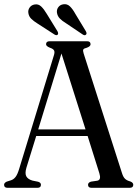

<svg xmlns="http://www.w3.org/2000/svg" viewBox="-20 -897 658 917"><path d="M175.5 -14.5Q175.5 0 159 0H16Q-0.5 0 -0.5 -14.5Q-0.5 -23.5 12 -29.5L32.5 -36Q45 -40 54.2 -51.8Q63.5 -63.5 72 -92L237 -631.5Q242.5 -648 238.2 -656Q234 -664 218.5 -669Q200 -676.5 200 -685.5Q200 -700 217 -700H396Q412.5 -700 412.5 -685.5Q412.5 -675.5 394.5 -669Q381 -666 378 -660.8Q375 -655.5 379.5 -641.5L562.5 -70.5Q568.5 -51 577.5 -42.8Q586.5 -34.5 602 -30.5Q616.5 -25 616.5 -14.5Q616.5 0 599.5 0H417Q400.5 0 400.5 -14.5Q400.5 -25 414.5 -29.5L445 -34Q464.5 -38 454.5 -69.5L398.5 -247.5H153L106 -95.5Q98 -68 106 -54.2Q114 -40.5 135 -34.5L162 -29Q175.5 -25 175.5 -14.5ZM162.5 -279H388.5L273.5 -641.5ZM340 -830.5 390 -748Q396 -737 391 -732Q385.5 -725.5 375.5 -732L294.5 -786.5Q277 -797 265.8 -808.5Q254.5 -820 252 -836.5Q250 -851.5 258.8 -863Q267.5 -874.5 282.5 -876.5Q300.5 -879.5 314 -866.5Q327.5 -853.5 340 -830.5ZM203.5 -830.5 254 -748.5Q260 -738 256 -732Q250.5 -726 240.5 -732L158.5 -785Q141.5 -795.5 129.8 -806.8Q118 -818 115.5 -834.5Q113 -849 121.5 -861Q130 -873 145 -875.5Q163 -879 176.5 -866.2Q190 -853.5 203.5 -830.5Z"/></svg>

Font: Fraunces 144pt Soft
Style: Regular
Weight: 400
Version: Version 1.000;[0bf87f6ff]